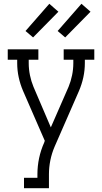

<svg xmlns="http://www.w3.org/2000/svg" viewBox="-20 -996 540 1016"><path d="M107 0V-55H178V-74Q178 -117 187 -159.5Q196 -202 214 -242L217 -251L102 -515Q87 -550 79 -587Q71 -624 71 -662V-680H21V-735H183V-680H132V-662Q132 -630 138.5 -598Q145 -566 157 -537L249 -322L343 -537Q355 -566 361.5 -598Q368 -630 368 -662V-680H317V-735H479V-680H429V-662Q429 -624 421 -587Q413 -550 398 -515L269 -220Q254 -185 246.5 -148Q239 -111 239 -74V0ZM325 -798 285 -832 411 -976 459 -934ZM155 -798 115 -832 241 -976 289 -934Z"/></svg>

Font: Iosevka Curly Slab Light
Style: Regular
Weight: 300
Monospace: yes
Designer: Belleve Invis
Foundry: Belleve Invis
Version: Version 22.1.2; ttfautohint (v1.8.4)